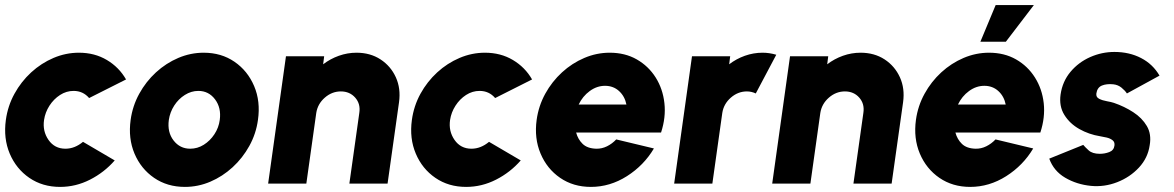

<svg xmlns="http://www.w3.org/2000/svg" viewBox="-28 -721 4609 754"><path d="M298 -164 422.5 -91Q381.5 -44 325.5 -15.5Q269.5 13 208 13Q139 13 87.2 -22.5Q35.5 -58 10.2 -117.8Q-15 -177.5 -5 -250Q2.5 -305 28.8 -352.8Q55 -400.5 94.5 -436.8Q134 -473 182.2 -493.5Q230.5 -514 282 -514Q343.5 -514 391.5 -485.5Q439.5 -457 467 -409L322 -336Q298 -364 261 -364Q232.5 -364 207.8 -348Q183 -332 166.2 -306Q149.5 -280 145 -250Q138.5 -206 162.5 -171.5Q186.5 -137 229 -137Q265.5 -137 298 -164Z M698 13Q629 13 577.2 -22.5Q525.5 -58 500.2 -117.8Q475 -177.5 485 -250Q492.5 -305 518.8 -352.8Q545 -400.5 584.5 -436.8Q624 -473 672.2 -493.5Q720.5 -514 772 -514Q841 -514 892.8 -478.5Q944.5 -443 970 -383Q995.5 -323 985 -250Q977.5 -195.5 951.2 -148Q925 -100.5 885.5 -64.2Q846 -28 798 -7.5Q750 13 698 13ZM719 -137Q747.5 -137 772.2 -152.5Q797 -168 814 -193.8Q831 -219.5 835 -250Q841.5 -297.5 816.5 -330.8Q791.5 -364 751 -364Q723 -364 698 -348.2Q673 -332.5 656.2 -306.5Q639.5 -280.5 635 -250Q628.5 -202 653.5 -169.5Q678.5 -137 719 -137Z M1539 -319.5 1494 0H1344L1383 -277.5Q1388.5 -313 1367 -337.5Q1345.5 -362 1310.5 -362Q1275.5 -362 1247.5 -337.5Q1219.5 -313 1214 -277.5L1175 0H1025L1095 -500H1245L1241 -468.5Q1269 -490 1302.8 -502Q1336.5 -514 1372 -514Q1426 -514 1466.2 -487.8Q1506.5 -461.5 1526.5 -417.5Q1546.5 -373.5 1539 -319.5Z M1892.5 -164 2017 -91Q1976 -44 1920 -15.5Q1864 13 1802.5 13Q1733.5 13 1681.8 -22.5Q1630 -58 1604.8 -117.8Q1579.5 -177.5 1589.5 -250Q1597 -305 1623.2 -352.8Q1649.5 -400.5 1689 -436.8Q1728.5 -473 1776.8 -493.5Q1825 -514 1876.5 -514Q1938 -514 1986 -485.5Q2034 -457 2061.5 -409L1916.5 -336Q1892.5 -364 1855.5 -364Q1827 -364 1802.2 -348Q1777.5 -332 1760.8 -306Q1744 -280 1739.5 -250Q1733 -206 1757 -171.5Q1781 -137 1823.5 -137Q1860 -137 1892.5 -164Z M2292.5 13Q2223.5 13 2171.8 -22.5Q2120 -58 2094.8 -118Q2069.5 -178 2079.5 -250.5Q2087 -305 2113.2 -352.8Q2139.5 -400.5 2179 -436.8Q2218.5 -473 2266.8 -493.5Q2315 -514 2366.5 -514Q2426.5 -514 2472.5 -487.8Q2518.5 -461.5 2546.8 -416.8Q2575 -372 2581.2 -316Q2587.5 -260 2568 -200.5H2234.5Q2241.5 -174 2260 -156Q2278.5 -138 2313.5 -137Q2335.5 -136.5 2355.8 -146.5Q2376 -156.5 2392 -173.5L2540 -138Q2500.5 -71.5 2434 -29.2Q2367.5 13 2292.5 13ZM2244.5 -310.5H2432Q2425.5 -343 2403 -363.5Q2380.5 -384 2348 -384Q2316 -384 2288 -363.5Q2260 -343 2244.5 -310.5Z M2619.5 0 2689.5 -500H2839.5L2835.5 -468.5Q2863.5 -490 2897.2 -502Q2931 -514 2966.5 -514Q2993.5 -514 3020.5 -506L2940 -354Q2923 -362 2905 -362Q2870 -362 2842 -337.5Q2814 -313 2808.5 -277.5L2769.5 0Z M3518.5 -319.5 3473.5 0H3323.5L3362.5 -277.5Q3368 -313 3346.5 -337.5Q3325 -362 3290 -362Q3255 -362 3227 -337.5Q3199 -313 3193.5 -277.5L3154.5 0H3004.5L3074.5 -500H3224.5L3220.5 -468.5Q3248.5 -490 3282.2 -502Q3316 -514 3351.5 -514Q3405.5 -514 3445.8 -487.8Q3486 -461.5 3506 -417.5Q3526 -373.5 3518.5 -319.5Z M3782 13Q3713 13 3661.2 -22.5Q3609.5 -58 3584.2 -118Q3559 -178 3569 -250.5Q3576.5 -305 3602.8 -352.8Q3629 -400.5 3668.5 -436.8Q3708 -473 3756.2 -493.5Q3804.5 -514 3856 -514Q3916 -514 3962 -487.8Q4008 -461.5 4036.2 -416.8Q4064.5 -372 4070.8 -316Q4077 -260 4057.5 -200.5H3724Q3731 -174 3749.5 -156Q3768 -138 3803 -137Q3825 -136.5 3845.2 -146.5Q3865.5 -156.5 3881.5 -173.5L4029.5 -138Q3990 -71.5 3923.5 -29.2Q3857 13 3782 13ZM3734 -310.5H3921.5Q3915 -343 3892.5 -363.5Q3870 -384 3837.5 -384Q3805.5 -384 3777.5 -363.5Q3749.5 -343 3734 -310.5ZM3822 -557 3882 -701H4032L3922 -557Z M4256.5 9Q4200.5 3.5 4155.2 -23Q4110 -49.5 4092.5 -98L4226 -152Q4232.5 -144 4247.2 -130.5Q4262 -117 4291 -117Q4310.5 -117 4328.2 -123.8Q4346 -130.5 4348.5 -149Q4350.5 -163 4341.2 -170.2Q4332 -177.5 4318.2 -180.8Q4304.5 -184 4292 -186Q4248.5 -193 4210.8 -214.2Q4173 -235.5 4151.8 -269.8Q4130.5 -304 4137 -350Q4144.5 -401.5 4176 -439Q4207.5 -476.5 4253.2 -496.8Q4299 -517 4348.5 -517Q4407 -517 4453.2 -493Q4499.5 -469 4525.5 -424L4397.5 -354Q4390 -365.5 4376.2 -376.8Q4362.5 -388 4343.5 -390Q4317.5 -392.5 4299.2 -385Q4281 -377.5 4277.5 -354Q4275.5 -339.5 4288.5 -333Q4301.5 -326.5 4318.8 -323.5Q4336 -320.5 4346.5 -317Q4387.5 -303 4422.2 -280.5Q4457 -258 4475.8 -226Q4494.5 -194 4487 -151Q4480 -101 4444.8 -63Q4409.5 -25 4359.2 -5.5Q4309 14 4256.5 9Z"/></svg>

Font: Urbanist Black
Style: Italic
Weight: 900
Italic angle: -8°
Designer: Corey Hu
Foundry: Corey Hu
Version: Version 1.330; ttfautohint (v1.8.4.7-5d5b)